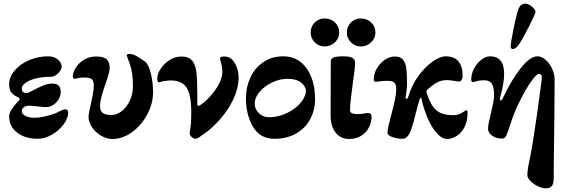

<svg xmlns="http://www.w3.org/2000/svg" viewBox="-20 -745 3118 1050"><path d="M30 -110Q30 -127 46.5 -151Q63 -175 81 -192Q87 -198 87 -203Q87 -210 77 -214Q52 -225 41 -240.5Q30 -256 30 -284Q30 -324 60 -359.5Q90 -395 139.5 -416Q189 -437 244 -437Q275 -437 296 -420Q317 -403 317 -380Q317 -363 298 -344Q279 -325 258 -325Q210 -325 174 -315.5Q138 -306 118.5 -291Q99 -276 99 -261Q99 -236 126 -236Q133 -236 163 -252Q195 -269 219 -278.5Q243 -288 264 -288Q292 -288 302 -276Q312 -264 312 -242Q312 -209 287 -184Q262 -159 232 -159Q221 -159 187 -163Q153 -167 141 -167Q121 -167 110 -158Q99 -149 99 -137Q99 -122 118 -111.5Q137 -101 169 -101Q198 -101 239 -111.5Q280 -122 305 -136Q327 -147 334 -147Q353 -147 353 -130Q353 -99 328 -65Q303 -31 264 -8.5Q225 14 186 14Q118 14 74 -19.5Q30 -53 30 -110Z M464 -107Q464 -119 475 -167Q481 -195 487 -225.5Q493 -256 493 -277Q493 -302 482.5 -311.5Q472 -321 441 -321Q418 -321 406 -317.5Q394 -314 390 -314Q384 -314 381 -316.5Q378 -319 378 -327Q378 -348 394 -374Q410 -400 439 -418Q468 -436 504 -436Q546 -436 563 -421Q580 -406 580 -372Q580 -353 558 -289Q543 -247 535 -217Q527 -187 527 -164Q527 -137 543 -126.5Q559 -116 590 -116Q619 -116 646.5 -138Q674 -160 690.5 -196Q707 -232 707 -272Q707 -349 690.5 -393Q674 -437 673 -442Q673 -446 677.5 -448Q682 -450 687 -450Q704 -450 720.5 -441.5Q737 -433 751.5 -423Q766 -413 772 -409Q792 -395 804.5 -345Q817 -295 817 -241Q817 -179 785.5 -119.5Q754 -60 702.5 -22.5Q651 15 595 15Q563 15 532.5 -3Q502 -21 483 -49.5Q464 -78 464 -107Z M1017 -18Q1017 -20 1021.5 -46Q1026 -72 1026 -130Q1026 -229 999.5 -267Q973 -305 916 -305Q886 -305 854 -296L850 -295Q840 -295 840 -315Q840 -341 859 -369.5Q878 -398 908.5 -417Q939 -436 972 -436Q1012 -436 1030.5 -414Q1049 -392 1054 -351Q1059 -310 1059 -232V-177Q1059 -166 1064 -166Q1070 -166 1081 -174Q1124 -205 1160 -257Q1196 -309 1196 -355Q1196 -376 1189.5 -398.5Q1183 -421 1183 -424Q1183 -431 1188 -433.5Q1193 -436 1208 -436Q1243 -436 1264 -400Q1285 -364 1285 -322Q1285 -265 1258 -206.5Q1231 -148 1189 -99Q1147 -50 1104 -19Q1088 -7 1085 -6Q1074 3 1065 8.5Q1056 14 1049 14Q1039 14 1028 4Q1017 -6 1017 -18Z M1325 -208Q1325 -269 1349.5 -321.5Q1374 -374 1420.5 -405.5Q1467 -437 1529 -437Q1610 -437 1656.5 -371.5Q1703 -306 1703 -202Q1703 -144 1677 -94.5Q1651 -45 1600.5 -15.5Q1550 14 1481 14Q1402 14 1363.5 -52Q1325 -118 1325 -208ZM1653 -253Q1646 -282 1620 -298Q1594 -314 1553 -314Q1510 -314 1468 -294Q1426 -274 1399.5 -242.5Q1373 -211 1373 -179Q1373 -147 1397.5 -124.5Q1422 -102 1460 -104Q1508 -106 1553 -128.5Q1598 -151 1625.5 -184.5Q1653 -218 1653 -253Z M1788 -116 1789 -409Q1789 -425 1805 -431Q1821 -437 1856 -437Q1894 -437 1908 -428Q1922 -419 1922 -401Q1922 -374 1909 -287Q1904 -247 1899 -206.5Q1894 -166 1894 -144Q1894 -130 1905.5 -125.5Q1917 -121 1938 -121Q1951 -121 1969 -124Q1987 -127 1995 -127Q2002 -127 2007 -122Q2012 -117 2012 -106Q2012 -78 1998.5 -50Q1985 -22 1957 -3.5Q1929 15 1889 15Q1844 15 1816 -19Q1788 -53 1788 -116ZM1679 -567Q1679 -600 1701 -622Q1723 -644 1755 -644Q1789 -644 1812 -622Q1835 -600 1835 -567Q1835 -536 1811.5 -513.5Q1788 -491 1755 -491Q1724 -491 1701.5 -513.5Q1679 -536 1679 -567ZM1877 -567Q1877 -600 1899 -622Q1921 -644 1953 -644Q1987 -644 2010 -622Q2033 -600 2033 -567Q2033 -536 2009.5 -513.5Q1986 -491 1953 -491Q1922 -491 1899.5 -513.5Q1877 -536 1877 -567Z M2330 -75Q2316 -102 2303 -139.5Q2290 -177 2285 -207Q2285 -210 2282 -210Q2280 -210 2278.5 -208Q2277 -206 2276 -203Q2269 -184 2263 -160.5Q2257 -137 2254 -127Q2243 -78 2230 -41Q2224 -20 2211.5 -3Q2199 14 2180 14Q2155 14 2127 5Q2099 -4 2099 -21Q2099 -34 2105.5 -61Q2112 -88 2120 -118Q2133 -167 2140 -200.5Q2147 -234 2147 -259Q2147 -284 2136 -293.5Q2125 -303 2100 -303Q2073 -303 2057.5 -300.5Q2042 -298 2037 -298Q2030 -298 2027 -300Q2024 -302 2024 -312Q2024 -341 2040.5 -370Q2057 -399 2084 -417.5Q2111 -436 2140 -436Q2169 -436 2183.5 -419Q2198 -402 2202 -371Q2206 -340 2206 -284Q2206 -268 2202 -238Q2200 -230 2198 -212Q2197 -209 2199 -207Q2201 -205 2203 -205H2204Q2210 -205 2213 -217Q2232 -280 2268.5 -330Q2305 -380 2346 -408.5Q2387 -437 2417 -437Q2510 -437 2510 -329Q2510 -317 2504.5 -308Q2499 -299 2491 -299Q2483 -299 2470 -302Q2437 -307 2424 -307Q2393 -307 2368.5 -293Q2344 -279 2318 -256Q2310 -249 2313 -238Q2333 -173 2364 -144Q2395 -115 2459 -115Q2486 -115 2507 -128.5Q2528 -142 2529 -142Q2537 -142 2537 -129Q2537 -81 2519.5 -48.5Q2502 -16 2476 -0.5Q2450 15 2425 15Q2400 15 2375 -10Q2350 -35 2330 -75Z M2864 214Q2864 183 2877 125Q2891 62 2917 -121.5Q2943 -305 2943 -321Q2943 -341 2927 -341Q2914 -341 2884.5 -299Q2855 -257 2823 -193Q2791 -129 2772 -68Q2758 -24 2749.5 -5.5Q2741 13 2727 13Q2694 13 2671.5 -3Q2649 -19 2649 -40Q2649 -63 2660 -103L2667 -137L2673 -163Q2674 -168 2678 -187Q2682 -206 2682 -226Q2682 -267 2670 -286.5Q2658 -306 2628 -306Q2601 -306 2586.5 -301Q2572 -296 2570 -296Q2563 -296 2560 -299Q2557 -302 2557 -311Q2557 -341 2572.5 -370Q2588 -399 2612 -418Q2636 -437 2660 -437Q2737 -437 2737 -341Q2737 -289 2714 -208V-204Q2714 -201 2715.5 -198.5Q2717 -196 2719 -196Q2724 -196 2730 -208Q2776 -307 2827.5 -372Q2879 -437 2919 -437Q2941 -437 2963 -418.5Q2985 -400 2999 -370Q3013 -340 3013 -308Q3013 -167 3009 111L3008 230Q3008 260 2997.5 272.5Q2987 285 2966 285Q2944 285 2920 273Q2896 261 2880 244Q2864 227 2864 214ZM2773 -492Q2773 -512 2789.5 -593Q2806 -674 2818 -702Q2823 -713 2832.5 -719Q2842 -725 2851 -725Q2870 -725 2890 -708Q2910 -691 2908 -677Q2907 -668 2873.5 -601.5Q2840 -535 2820 -505Q2813 -494 2803.5 -485.5Q2794 -477 2786 -477Q2778 -477 2775.5 -480.5Q2773 -484 2773 -492Z"/></svg>

Font: EB Garamond ExtraBold
Style: Regular
Weight: 800
Designer: Georg Duffner and Octavio Pardo
Foundry: Georg Duffner
Version: Version 1.000